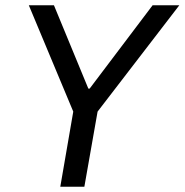

<svg xmlns="http://www.w3.org/2000/svg" viewBox="-20 -706 698 726"><path d="M208 0 257 -284 89 -686H184L314 -371H319L557 -686H658L349 -284L299 0Z"/></svg>

Font: Archivo SemiCondensed
Style: Italic
Weight: 400
Width: 4
Italic angle: -10°
Designer: Hector Gatti
Foundry: Omnibus-Type
Version: Version 2.001